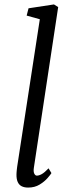

<svg xmlns="http://www.w3.org/2000/svg" viewBox="-20 -838 330 868"><path d="M133 -79Q130.5 -62 135 -53Q139.5 -44 146.5 -44Q156.5 -44 169 -51Q181.5 -58 199.5 -77L212.5 -55.5Q208.5 -48.5 194.8 -32.8Q181 -17 159 -3.5Q137 10 107 10Q90 10 78 4Q66 -2 60 -15.5Q54 -29 54.5 -50.5Q54.5 -54 55 -60Q55.5 -66 56.2 -72.5Q57 -79 57.5 -83.5L160 -751L100.5 -767.5L109 -800.5L224 -818L243 -806Z"/></svg>

Font: Merriweather Light
Style: Italic
Weight: 300
Italic angle: -7.8°
Designer: Eben Sorkin
Foundry: Eben Sorkin
Version: Version 2.101